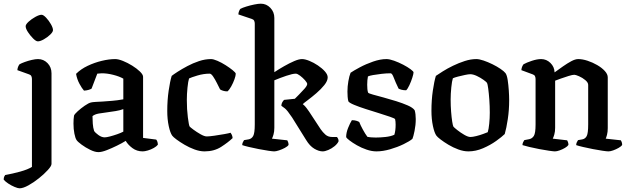

<svg xmlns="http://www.w3.org/2000/svg" viewBox="-84 -820 3398 1040"><path d="M22 200Q13 200 -5 192.5Q-23 185 -39.5 174Q-56 163 -64 153Q-64 143 -61 136.5Q-58 130 -56 128Q-16 121 25.5 109.5Q67 98 89 84V-392Q89 -400 86 -407Q83 -414 74 -417L10 -440Q11 -452 15 -460.5Q19 -469 22 -472Q33 -478 51 -484.5Q69 -491 88.5 -495.5Q108 -500 122 -500Q152 -500 173.5 -478Q195 -456 195 -423V68Q195 79 175.5 100.5Q156 122 127.5 145Q99 168 70 184Q41 200 22 200ZM121 -596Q111 -596 95.5 -611.5Q80 -627 67.5 -646Q55 -665 55 -678Q55 -688 71.5 -703Q88 -718 108.5 -729Q129 -740 141 -740Q151 -740 166 -724Q181 -708 192 -688.5Q203 -669 203 -657Q203 -647 188 -632.5Q173 -618 153.5 -607Q134 -596 121 -596Z M449 4Q430 4 404.5 -8.5Q379 -21 358 -36.5Q337 -52 331 -61Q324 -71 319 -96Q314 -121 314 -151Q314 -175 317 -194Q320 -202 337 -217.5Q354 -233 375 -247.5Q396 -262 409 -265Q417 -267 434.5 -268Q452 -269 472 -270Q499 -272 524.5 -274Q550 -276 584 -282V-394Q563 -406 530 -414.5Q497 -423 468 -423Q461 -423 454.5 -422Q448 -421 443 -421L412 -340Q408 -337 397 -333.5Q386 -330 371 -329Q360 -341 346.5 -366Q333 -391 328 -420Q354 -446 391 -463.5Q428 -481 467.5 -490.5Q507 -500 540 -500Q557 -500 582 -490Q607 -480 632 -464.5Q657 -449 674 -432.5Q691 -416 691 -404V-73L762 -64Q765 -61 768 -53.5Q771 -46 771 -36Q764 -27 749 -18.5Q734 -10 717 -5Q700 0 689 0Q657 0 633 -18Q609 -36 597 -57Q578 -45 549.5 -31Q521 -17 494 -6.5Q467 4 449 4ZM483 -76Q493 -76 512 -81Q531 -86 551 -93Q571 -100 584 -107V-229Q565 -222 543 -218.5Q521 -215 499 -212Q473 -209 451 -205Q429 -201 417 -191Q417 -174 418.5 -151Q420 -128 426 -110Q431 -102 448.5 -89Q466 -76 483 -76Z M1024 0Q998 0 969.5 -10.5Q941 -21 915.5 -36Q890 -51 872 -64.5Q854 -78 849 -85Q838 -100 830 -137Q822 -174 822 -219Q822 -277 829.5 -328.5Q837 -380 846 -409Q856 -417 878.5 -431.5Q901 -446 931 -462Q961 -478 994 -489Q1027 -500 1059 -500Q1072 -500 1094 -490.5Q1116 -481 1138 -467Q1160 -453 1176 -440Q1192 -427 1193 -421Q1193 -410 1186 -390.5Q1179 -371 1168.5 -352Q1158 -333 1148 -325Q1135 -325 1124 -328.5Q1113 -332 1108 -336Q1101 -350 1091 -370Q1081 -390 1070.5 -405.5Q1060 -421 1052 -421Q1019 -421 985.5 -411Q952 -401 940 -395Q935 -380 931.5 -345Q928 -310 928 -279Q928 -227 933.5 -184.5Q939 -142 943 -135Q946 -131 963.5 -118Q981 -105 1002 -93Q1023 -81 1036 -81Q1050 -81 1077.5 -85Q1105 -89 1130.5 -93.5Q1156 -98 1165 -101Q1168 -97 1171.5 -90Q1175 -83 1176 -72Q1152 -49 1114 -24.5Q1076 0 1024 0Z M1401 0Q1393 0 1369.5 -3.5Q1346 -7 1317.5 -12.5Q1289 -18 1264 -24Q1239 -30 1228 -34Q1228 -42 1231.5 -49.5Q1235 -57 1238 -61L1262 -65Q1279 -68 1287.5 -83.5Q1296 -99 1296 -146V-692Q1296 -700 1293 -707Q1290 -714 1281 -717L1207 -742Q1208 -753 1211.5 -761Q1215 -769 1218 -772Q1229 -778 1250 -784.5Q1271 -791 1293 -795.5Q1315 -800 1329 -800Q1359 -800 1380.5 -777.5Q1402 -755 1402 -723V-429Q1426 -445 1455 -461.5Q1484 -478 1509.5 -489Q1535 -500 1552 -500Q1568 -500 1591.5 -490.5Q1615 -481 1638 -465.5Q1661 -450 1676 -433Q1691 -416 1691 -401Q1691 -382 1673 -359.5Q1655 -337 1630 -315.5Q1605 -294 1583.5 -278Q1562 -262 1556 -256Q1560 -253 1567 -246Q1574 -239 1590 -216L1653 -120Q1664 -104 1678.5 -91Q1693 -78 1715 -78H1741Q1744 -75 1747 -69Q1750 -63 1750 -55Q1744 -41 1728 -28Q1712 -15 1694 -7.5Q1676 0 1664 0Q1643 0 1618.5 -14.5Q1594 -29 1574 -62L1498 -184Q1472 -223 1459 -233Q1446 -243 1440 -247Q1440 -257 1445 -266Q1450 -275 1455 -279L1513 -285Q1519 -291 1535 -307Q1551 -323 1565.5 -339.5Q1580 -356 1580 -365Q1580 -372 1568 -385.5Q1556 -399 1541.5 -410Q1527 -421 1518 -421Q1501 -421 1467 -409.5Q1433 -398 1402 -385V-128Q1402 -107 1397.5 -91.5Q1393 -76 1389 -69L1472 -60Q1474 -57 1476.5 -50.5Q1479 -44 1479 -35Q1474 -27 1459 -19Q1444 -11 1427.5 -5.5Q1411 0 1401 0Z M1955 0Q1930 0 1902 -9.5Q1874 -19 1849.5 -33Q1825 -47 1809 -59.5Q1793 -72 1791 -77Q1791 -101 1801.5 -127Q1812 -153 1822 -169Q1837 -169 1847.5 -165.5Q1858 -162 1862 -159Q1868 -143 1881 -119Q1894 -95 1906 -79Q1914 -77 1927 -76Q1940 -75 1951 -75Q1975 -75 2003.5 -78Q2032 -81 2052 -90Q2059 -112 2059 -145Q2059 -163 2056 -175Q2053 -179 2028.5 -187.5Q2004 -196 1968.5 -207Q1933 -218 1897 -229.5Q1861 -241 1834.5 -252Q1808 -263 1803 -271Q1800 -282 1799 -296.5Q1798 -311 1798 -324Q1798 -352 1803 -380.5Q1808 -409 1815 -426Q1831 -437 1864.5 -455Q1898 -473 1937 -486.5Q1976 -500 2009 -500Q2026 -500 2051 -491Q2076 -482 2100 -469.5Q2124 -457 2140 -445Q2156 -433 2156 -428Q2156 -420 2149.5 -399.5Q2143 -379 2133.5 -358.5Q2124 -338 2116 -331Q2101 -331 2090.5 -334Q2080 -337 2075 -340Q2058 -375 2049 -399Q2040 -423 2032 -423Q2009 -423 1983 -420Q1957 -417 1937 -413.5Q1917 -410 1909 -406Q1907 -397 1906 -385Q1905 -373 1905 -361Q1905 -349 1906 -337.5Q1907 -326 1910 -318Q1913 -314 1936.5 -307.5Q1960 -301 1993.5 -292Q2027 -283 2062 -272Q2097 -261 2124.5 -249Q2152 -237 2162 -223Q2165 -214 2166.5 -201Q2168 -188 2168 -175Q2168 -143 2161.5 -111Q2155 -79 2150 -68Q2135 -55 2102 -39Q2069 -23 2029.5 -11.5Q1990 0 1955 0Z M2453 0Q2427 0 2398.5 -10.5Q2370 -21 2345 -36Q2320 -51 2302.5 -64.5Q2285 -78 2280 -85Q2269 -100 2261 -137.5Q2253 -175 2253 -220Q2253 -278 2260.5 -329Q2268 -380 2277 -409Q2290 -418 2314.5 -433.5Q2339 -449 2370 -464Q2401 -479 2433.5 -489.5Q2466 -500 2496 -500Q2512 -500 2535.5 -492Q2559 -484 2583.5 -472Q2608 -460 2627 -447Q2646 -434 2654 -424Q2662 -413 2666 -386.5Q2670 -360 2672 -330Q2674 -300 2674 -277Q2674 -224 2666.5 -174.5Q2659 -125 2650 -94Q2635 -79 2603.5 -56.5Q2572 -34 2532.5 -17Q2493 0 2453 0ZM2464 -78Q2476 -78 2496 -83Q2516 -88 2533.5 -94.5Q2551 -101 2558 -104Q2563 -120 2566 -150Q2569 -180 2569 -210Q2569 -245 2566.5 -280Q2564 -315 2560.5 -340.5Q2557 -366 2554 -371Q2551 -376 2535 -387.5Q2519 -399 2499 -408.5Q2479 -418 2463 -418Q2454 -418 2434.5 -414Q2415 -410 2396 -405Q2377 -400 2369 -396Q2364 -381 2360.5 -346.5Q2357 -312 2357 -281Q2357 -247 2359.5 -215Q2362 -183 2365.5 -161Q2369 -139 2372 -134Q2376 -129 2393 -115.5Q2410 -102 2430.5 -90Q2451 -78 2464 -78Z M2922 0Q2914 0 2890 -3.5Q2866 -7 2837 -12.5Q2808 -18 2783 -24Q2758 -30 2746 -34Q2746 -42 2749.5 -49.5Q2753 -57 2756 -61L2782 -66Q2798 -69 2807.5 -83.5Q2817 -98 2817 -146V-392Q2817 -400 2814 -407Q2811 -414 2802 -417L2740 -440Q2741 -452 2745 -460.5Q2749 -469 2752 -472Q2768 -481 2796.5 -490.5Q2825 -500 2847 -500Q2876 -500 2897.5 -479Q2919 -458 2920 -428Q2942 -444 2965.5 -460.5Q2989 -477 3010.5 -488.5Q3032 -500 3048 -500Q3071 -500 3098.5 -491Q3126 -482 3151 -467.5Q3176 -453 3192 -435.5Q3208 -418 3208 -401V-126Q3208 -105 3204 -90Q3200 -75 3197 -69L3279 -60Q3281 -57 3283.5 -50.5Q3286 -44 3286 -35Q3281 -27 3267 -19Q3253 -11 3237.5 -5.5Q3222 0 3212 0Q3203 0 3179.5 -3.5Q3156 -7 3127.5 -12.5Q3099 -18 3073.5 -24Q3048 -30 3037 -34Q3037 -42 3040.5 -49.5Q3044 -57 3047 -61L3070 -65Q3086 -68 3094 -83Q3102 -98 3102 -146V-360Q3102 -373 3086.5 -386Q3071 -399 3052.5 -407Q3034 -415 3027 -415Q3017 -415 2996 -408.5Q2975 -402 2954 -394.5Q2933 -387 2923 -383V-128Q2923 -107 2918.5 -91.5Q2914 -76 2910 -69L2988 -60Q2990 -57 2992.5 -50.5Q2995 -44 2995 -35Q2990 -27 2976.5 -19Q2963 -11 2947.5 -5.5Q2932 0 2922 0Z"/></svg>

Font: Texturina 72pt SemiBold
Style: Regular
Weight: 600
Designer: Guillermo Torres Carreño
Foundry: Omnibus-Type
Version: Version 1.002; ttfautohint (v1.8.3)